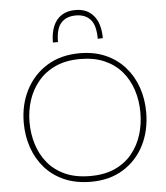

<svg xmlns="http://www.w3.org/2000/svg" viewBox="-63 -1027 945 1092"><g transform="rotate(-5 409.5 -481.5)"><path d="M413 9Q327 9 261 -19.8Q195 -48.5 150.2 -99.5Q105.5 -150.5 82.8 -216.8Q60 -283 60 -358Q60 -461.5 102.8 -544.8Q145.5 -628 224.2 -676.5Q303 -725 411 -725Q493.5 -725 558 -696.8Q622.5 -668.5 667.5 -618Q712.5 -567.5 735.8 -501Q759 -434.5 759 -358Q759 -253 716.8 -170Q674.5 -87 596.8 -39Q519 9 413 9ZM411 -24Q494 -24 553.5 -51.5Q613 -79 651.2 -126.5Q689.5 -174 707.8 -233.8Q726 -293.5 726 -358Q726 -428 706.2 -488.5Q686.5 -549 647.2 -594.8Q608 -640.5 549 -666.2Q490 -692 411 -692Q329.5 -692 269.8 -664.8Q210 -637.5 170.8 -590.2Q131.5 -543 112.2 -483.2Q93 -423.5 93 -358Q93 -292 111.8 -232Q130.5 -172 169.2 -125Q208 -78 268 -51Q328 -24 411 -24ZM521 -798Q521 -875.5 491.2 -908.2Q461.5 -941 408 -941Q354 -941 324 -908.2Q294 -875.5 294 -799H265Q265 -854 281.5 -892.8Q298 -931.5 330 -951.8Q362 -972 408 -972Q475.5 -972 512.8 -926.8Q550 -881.5 550 -799Z"/></g></svg>

Font: Commissioner Thin Thin
Style: Regular
Weight: 250
Version: Version 1.000